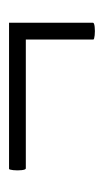

<svg xmlns="http://www.w3.org/2000/svg" viewBox="80 -388 234 435"><g transform="rotate(-90 197.5 -170.0)"><path d="M34 -229Q31 -229 30 -238.5Q29 -248 30 -257.5Q31 -267 33 -267H364V-229ZM326 -76V-267H364V-77Q364 -74 354.5 -73Q345 -72 335.5 -73Q326 -74 326 -76Z"/></g></svg>

Font: Cormorant Garamond Light
Style: Italic
Weight: 300
Italic angle: -10°
Designer: Christian Thalmann (Catharsis Fonts)
Foundry: Catharsis Fonts
Version: Version 4.001